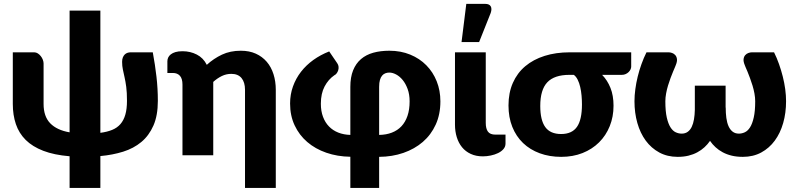

<svg xmlns="http://www.w3.org/2000/svg" viewBox="-20 -782 4007 967"><path d="M485.5 -728.5V-113Q519.5 -117.5 544.8 -127.8Q570 -138 586.5 -157Q603 -176 611.2 -204.5Q619.5 -233 619.5 -274Q619.5 -316.5 615.8 -344.5Q612 -372.5 607.2 -393.5Q602.5 -414.5 598.8 -432Q595 -449.5 595 -470.5Q595 -484 598.8 -493Q602.5 -502 608.5 -507.8Q614.5 -513.5 622.2 -516Q630 -518.5 637.5 -518.5H749.5Q755.5 -486.5 760 -456.2Q764.5 -426 768 -396Q771.5 -366 773.2 -335.8Q775 -305.5 775 -274Q775 -200.5 752.8 -149.8Q730.5 -99 691.8 -66.8Q653 -34.5 600 -18Q547 -1.5 485.5 4V164.5H330.5V5Q252.5 -1.5 198 -22.5Q143.5 -43.5 109.5 -77.2Q75.5 -111 60 -156.8Q44.5 -202.5 44.5 -258.5V-518.5H152.5Q162 -518.5 170.5 -513Q179 -507.5 185.5 -499.2Q192 -491 195.8 -481Q199.5 -471 199.5 -462V-258.5Q199.5 -195.5 233 -161Q266.5 -126.5 330.5 -115.5V-728.5Z M1369 164.5H1214V-329.5Q1214 -367.5 1196.5 -388.8Q1179 -410 1145 -410Q1119.5 -410 1097 -399Q1074.5 -388 1054 -369.5V0H899V-356Q899 -386 886.2 -400.2Q873.5 -414.5 850.5 -414.5H823V-473.5Q823 -483 827 -492Q831 -501 840.2 -508.2Q849.5 -515.5 864 -519.8Q878.5 -524 899.5 -524Q938.5 -524 971.2 -507.2Q1004 -490.5 1021.5 -455.5Q1056 -487 1097.8 -506.8Q1139.5 -526.5 1193 -526.5Q1235.5 -526.5 1268.2 -511.8Q1301 -497 1323.5 -470.8Q1346 -444.5 1357.5 -408.2Q1369 -372 1369 -329.5Z M1596 -259.5Q1596 -222.5 1606.8 -193.8Q1617.5 -165 1637 -145Q1656.5 -125 1683.8 -114.2Q1711 -103.5 1744.5 -102.5V-344.5Q1744.5 -393.5 1758.5 -428Q1772.5 -462.5 1798.2 -484.5Q1824 -506.5 1860.2 -516.5Q1896.5 -526.5 1941 -526.5Q1998.5 -526.5 2046 -507Q2093.5 -487.5 2127.2 -453.2Q2161 -419 2179.5 -372.5Q2198 -326 2198 -271.5Q2198 -206 2174.5 -154.5Q2151 -103 2109.5 -67.2Q2068 -31.5 2011.8 -12Q1955.5 7.5 1889.5 8V164.5H1744.5V7.5Q1679 6.5 1623.5 -12.8Q1568 -32 1527.5 -66.8Q1487 -101.5 1464 -150.5Q1441 -199.5 1441 -260.5Q1441 -306 1455.5 -346.5Q1470 -387 1496 -420.5Q1522 -454 1558.2 -480Q1594.5 -506 1638 -523L1678.5 -463.5Q1684.5 -455 1685.2 -445.5Q1686 -436 1683.2 -427.5Q1680.5 -419 1675.2 -412.2Q1670 -405.5 1664 -403Q1633.5 -382 1614.8 -346.5Q1596 -311 1596 -259.5ZM1889.5 -102.5Q1925 -103 1953.5 -114Q1982 -125 2001.8 -146Q2021.5 -167 2032.2 -198.2Q2043 -229.5 2043 -271.5Q2043 -306.5 2033 -333.8Q2023 -361 2008 -379.2Q1993 -397.5 1975 -407Q1957 -416.5 1941 -416.5Q1930.5 -416.5 1921 -413Q1911.5 -409.5 1904.5 -401.2Q1897.5 -393 1893.5 -379.2Q1889.5 -365.5 1889.5 -344.5Z M2271.5 0ZM2271.5 -518.5H2426.5V-163Q2426.5 -134 2437.5 -119Q2448.5 -104 2475 -104H2526V-59Q2526 -43 2515.5 -31Q2505 -19 2488.5 -11Q2472 -3 2451.8 1.2Q2431.5 5.5 2412 5.5Q2377.5 5.5 2351 -6.8Q2324.5 -19 2307 -40.5Q2289.5 -62 2280.5 -91.2Q2271.5 -120.5 2271.5 -154ZM2304.5 -570 2328.5 -762.5H2423.5Q2444.5 -762.5 2451.5 -750.2Q2458.5 -738 2451.5 -717L2393 -570Z M3012.5 -405Q3039 -378 3054.5 -339.5Q3070 -301 3070 -249.5Q3070 -194 3051 -146.8Q3032 -99.5 2997.2 -65Q2962.5 -30.5 2914 -11.2Q2865.5 8 2806.5 8Q2747.5 8 2698.5 -10Q2649.5 -28 2614.5 -61.5Q2579.5 -95 2560.2 -143Q2541 -191 2541 -251Q2541 -314.5 2563 -364.5Q2585 -414.5 2625.5 -448.5Q2666 -482.5 2722.8 -500.5Q2779.5 -518.5 2849 -518.5H3159V-446.5Q3159 -440 3155.8 -432.8Q3152.5 -425.5 3146.2 -419.2Q3140 -413 3131.2 -409Q3122.5 -405 3112 -405ZM2911 -256Q2911 -277.5 2909 -300.5Q2907 -323.5 2902.2 -344Q2897.5 -364.5 2889.5 -380.5Q2881.5 -396.5 2870 -405H2848Q2772 -405 2736.5 -367.5Q2701 -330 2701 -248.5Q2701 -177 2726.2 -142Q2751.5 -107 2806 -107Q2860.5 -107 2885.8 -143Q2911 -179 2911 -256Z M3413 -109Q3431 -109 3443.5 -118Q3456 -127 3463.8 -143Q3471.5 -159 3475.2 -181Q3479 -203 3479.5 -229V-350.5H3634.5V-240.5H3635Q3635 -212 3638.2 -188Q3641.5 -164 3649.2 -146.5Q3657 -129 3669.8 -119Q3682.5 -109 3701.5 -109Q3716.5 -109 3731.2 -115.8Q3746 -122.5 3757.5 -140.5Q3769 -158.5 3776.2 -190.2Q3783.5 -222 3783.5 -272Q3783.5 -290.5 3779.8 -311Q3776 -331.5 3770 -351.2Q3764 -371 3757.2 -389Q3750.5 -407 3744.8 -421Q3739 -435 3735 -443.8Q3731 -452.5 3731 -454Q3723.5 -472 3725 -484.2Q3726.5 -496.5 3733.2 -504.2Q3740 -512 3749.5 -515.2Q3759 -518.5 3766.5 -518.5H3878.5Q3892.5 -490.5 3903.5 -459.2Q3914.5 -428 3922.5 -396.2Q3930.5 -364.5 3934.8 -332.8Q3939 -301 3939 -272Q3939 -213.5 3924.5 -162.5Q3910 -111.5 3882.2 -73.8Q3854.5 -36 3814 -14Q3773.5 8 3721.5 8Q3690.5 8 3665.5 2Q3640.5 -4 3620 -15Q3599.5 -26 3583.8 -40.5Q3568 -55 3556 -72.5Q3544 -55 3528.2 -40.5Q3512.5 -26 3492.2 -15Q3472 -4 3447.5 2Q3423 8 3393 8Q3341 8 3300.5 -14Q3260 -36 3232.2 -73.8Q3204.5 -111.5 3190 -162.5Q3175.5 -213.5 3175.5 -272Q3175.5 -301 3179.8 -332.8Q3184 -364.5 3191.8 -396.2Q3199.5 -428 3210.8 -459.2Q3222 -490.5 3236 -518.5H3348Q3355.5 -518.5 3365 -515.2Q3374.5 -512 3381.2 -504.2Q3388 -496.5 3389.5 -484.2Q3391 -472 3383.5 -454Q3383.5 -452.5 3379.5 -443.8Q3375.5 -435 3369.8 -421Q3364 -407 3357.2 -389Q3350.5 -371 3344.5 -351.2Q3338.5 -331.5 3334.8 -311Q3331 -290.5 3331 -272Q3331 -222 3338.2 -190.2Q3345.5 -158.5 3357 -140.5Q3368.5 -122.5 3383.2 -115.8Q3398 -109 3413 -109Z"/></svg>

Font: Lato Black
Style: Regular
Weight: 900
Designer: Lukasz Dziedzic
Foundry: tyPoland Lukasz Dziedzic
Version: Version 2.007; 2014-02-27